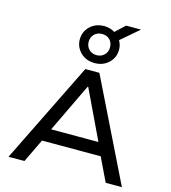

<svg xmlns="http://www.w3.org/2000/svg" viewBox="-147 -1177 1153 1294"><g transform="rotate(15 429.5 -529.5)"><path d="M34 0 381 -705H479L825 0H712L616 -200L669 -164H189L241 -200L145 0ZM427 -594 253 -231 224 -253H634L604 -231L431 -594ZM430 -760Q390 -760 359.5 -777Q329 -794 311 -823.5Q293 -853 293 -889Q293 -926 311 -955Q329 -984 359.5 -1001Q390 -1018 430 -1018Q451 -1018 470 -1012.5Q489 -1007 504 -997L571 -1059H675L550 -952Q558 -938 562.5 -922.5Q567 -907 567 -889Q567 -852 549 -823Q531 -794 500.5 -777Q470 -760 430 -760ZM430 -815Q462 -815 483 -836Q504 -857 504 -889Q504 -922 483.5 -942.5Q463 -963 430 -963Q398 -963 376.5 -942.5Q355 -922 355 -889Q355 -857 376 -836Q397 -815 430 -815Z"/></g></svg>

Font: Nunito Sans 7pt SemiExpanded Medium
Style: Regular
Weight: 500
Width: 6
Designer: Vernon Adams
Foundry: Vernon Adams
Version: Version 3.101;gftools[0.9.27]